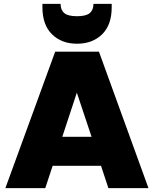

<svg xmlns="http://www.w3.org/2000/svg" viewBox="-20 -972 795 992"><path d="M540 0 502 -115.2H252L213.9 0H7.8L265.1 -705.1H491.2L747.1 0ZM557.1 -934.1Q557.1 -843.3 507.6 -794.7Q458 -746.1 377.9 -746.1Q298.3 -746.1 248.8 -794.7Q199.2 -843.3 199.2 -934.1V-952.1H293Q293 -920.4 312.3 -904.3Q331.5 -888.2 377.9 -888.2Q424.3 -888.2 443.6 -904.3Q462.9 -920.4 462.9 -952.1H557.1ZM453.1 -265.1 377 -493.2 301.8 -265.1Z"/></svg>

Font: Poppins ExtraBold
Style: Regular
Weight: 800
Designer: Ninad Kale (Devanagari), Jonny Pinhorn (Latin)
Foundry: Indian Type Foundry
Version: Version 3.200;PS 1.000;hotconv 16.6.54;makeotf.lib2.5.65590